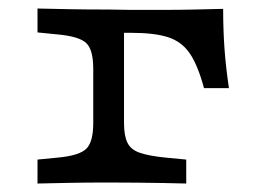

<svg xmlns="http://www.w3.org/2000/svg" viewBox="-20 -433 608 453"><path d="M200 -206.5V-270.2Q200 -315.3 183.9 -331Q167.7 -346.8 117.7 -351.6L68.5 -356.5V-412.9Q105.6 -412.1 144.4 -411.3Q183.1 -410.5 236.3 -410.5L272.6 -362.1V-206.5ZM236.3 -355.6V-410.5L288.7 -409.7H369.4Q404 -409.7 437.9 -410.5Q471.8 -411.3 506.5 -412.1Q506.5 -362.1 509.7 -317.7Q512.9 -273.4 520.2 -225H461.3Q446.8 -279 427.8 -306.9Q408.9 -334.7 376.6 -345.2Q344.4 -355.6 288.7 -355.6ZM236.3 -2.4Q183.1 -2.4 144.4 -1.6Q105.6 -0.8 68.5 0V-56.5L117.7 -61.3Q167.7 -66.1 183.9 -82.3Q200 -98.4 200 -142.7V-206.5H272.6V-142.7Q272.6 -112.9 280.6 -96.4Q288.7 -79.8 309.7 -72.6Q330.6 -65.3 369.4 -61.3L419.4 -56.5V0Q392.7 -0.8 365.3 -1.2Q337.9 -1.6 306.5 -2Q275 -2.4 236.3 -2.4Z"/></svg>

Font: Playfair 5pt SemiExpanded Light
Style: Regular
Weight: 300
Width: 6
Designer: Claus Eggers Sørensen
Foundry: Claus Eggers Sørensen
Version: Version 2.203